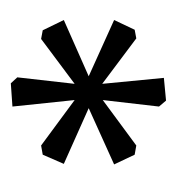

<svg xmlns="http://www.w3.org/2000/svg" viewBox="-6 -710 327 355"><g transform="rotate(-90 157.5 -532.5)"><path d="M138 -402 150 -506 66 -444 49 -447 31 -485 135 -532 32 -578 49 -617 66 -620 150 -558 138 -673 181 -676 192 -664 180 -558 263 -620 279 -617 298 -578 194 -532 298 -485 280 -447 264 -444 180 -507 191 -393 149 -389Z"/></g></svg>

Font: Grenze Light
Style: Regular
Weight: 300
Designer: Renata Polastri
Foundry: Omnibus-Type
Version: Version 1.002; ttfautohint (v1.8)